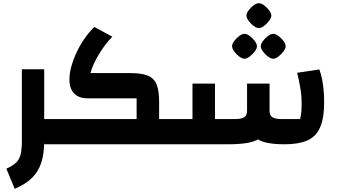

<svg xmlns="http://www.w3.org/2000/svg" viewBox="-20 -904 2122 1203"><path d="M257 0V-158H333V0ZM72 279 20 153Q59 135 80 115.5Q101 96 109 64Q117 32 117 -21V-470H257V-21Q257 59 238.5 115.5Q220 172 179.5 211.5Q139 251 72 279ZM333 0V-158Q343 -158 348 -136.5Q353 -115 353 -79Q353 -42 348 -21Q343 0 333 0Z M977 0V-158H1054V0ZM333 0V-158H836V-288H529Q474 -288 444.5 -318.5Q415 -349 415 -406Q415 -444 427 -487.5Q439 -531 460 -576Q481 -621 509.5 -662Q538 -703 571 -735L684 -674Q663 -654 641.5 -625.5Q620 -597 600.5 -565Q581 -533 567 -502Q553 -471 547 -446H798Q867 -446 906 -430Q945 -414 961 -375.5Q977 -337 977 -268V0ZM333 0Q323 0 318 -21Q313 -42 313 -79Q313 -115 318 -136.5Q323 -158 333 -158ZM1054 0V-158Q1064 -158 1069 -136.5Q1074 -115 1074 -79Q1074 -42 1069 -21Q1064 0 1054 0Z M1765 0Q1692 0 1645.5 -11Q1599 -22 1573.5 -48.5Q1548 -75 1538 -122.5Q1528 -170 1528 -241V-380H1669V-211Q1669 -179 1688 -168.5Q1707 -158 1744 -158H1860Q1866 -178 1868 -202Q1870 -226 1870 -257Q1870 -304 1862 -351Q1854 -398 1842 -448L1981 -469Q1992 -439 1998.5 -405Q2005 -371 2008 -335.5Q2011 -300 2011 -266Q2011 -161 1984.5 -103.5Q1958 -46 1903.5 -23Q1849 0 1765 0ZM1054 0V-158H1186V-380H1327V0ZM1327 0V-158H1453Q1490 -158 1509 -168.5Q1528 -179 1528 -211V-380H1669V-241Q1669 -170 1658.5 -122.5Q1648 -75 1621 -48.5Q1594 -22 1542.5 -11Q1491 0 1409 0ZM1054 0Q1044 0 1039 -21Q1034 -42 1034 -79Q1034 -115 1039 -136.5Q1044 -158 1054 -158ZM1512 -536Q1498 -536 1479.5 -549.5Q1461 -563 1447.5 -581.5Q1434 -600 1434 -614Q1434 -629 1447.5 -647Q1461 -665 1479 -678.5Q1497 -692 1512 -692Q1527 -692 1545 -678.5Q1563 -665 1576.5 -647Q1590 -629 1590 -614Q1590 -600 1576 -581.5Q1562 -563 1544 -549.5Q1526 -536 1512 -536ZM1692 -536Q1678 -536 1659.5 -549.5Q1641 -563 1627.5 -581.5Q1614 -600 1614 -614Q1614 -629 1627.5 -647Q1641 -665 1659 -678.5Q1677 -692 1692 -692Q1707 -692 1725 -678.5Q1743 -665 1756.5 -647Q1770 -629 1770 -614Q1770 -600 1756 -581.5Q1742 -563 1724 -549.5Q1706 -536 1692 -536ZM1602 -728Q1588 -728 1569.5 -741.5Q1551 -755 1537.5 -773.5Q1524 -792 1524 -806Q1524 -821 1537.5 -839Q1551 -857 1569 -870.5Q1587 -884 1602 -884Q1617 -884 1635 -870.5Q1653 -857 1666.5 -839Q1680 -821 1680 -806Q1680 -792 1666 -773.5Q1652 -755 1634 -741.5Q1616 -728 1602 -728Z"/></svg>

Font: Changa
Style: Bold
Weight: 700
Designer: Eduardo Rodriguez Tunni
Foundry: Eduardo Rodriguez Tunni
Version: Version 3.002; ttfautohint (v1.8.2)